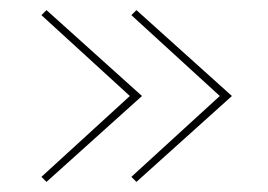

<svg xmlns="http://www.w3.org/2000/svg" viewBox="-20 -419 531 380"><path d="M72 -399 261 -229 72 -59 62 -69 237 -229 62 -389ZM250 -399 439 -229 250 -59 240 -69 415 -229 240 -389Z"/></svg>

Font: EauTestSC Thin
Style: Regular
Weight: 250
Designer: Christian Thalmann (Catharsis Fonts)
Version: Version 0.001;PS 000.001;hotconv 1.0.88;makeotf.lib2.5.64775